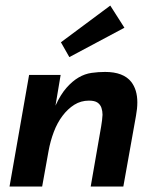

<svg xmlns="http://www.w3.org/2000/svg" viewBox="-20 -686 544 706"><path d="M433.5 0H313.5L352 -221.5Q356 -244.5 357 -264Q357 -277.5 353 -289.5Q349 -301.5 338.5 -308.8Q328 -316 307 -316Q277.5 -316 253.2 -300.8Q229 -285.5 209.8 -260Q190.5 -234.5 177.8 -200.8Q165 -167 158.5 -130.5L135 0H15L87 -410.5H203L184 -297.5Q203 -339 224.8 -363.5Q246.5 -388 269.2 -401.2Q292 -414.5 316.8 -418Q341.5 -421.5 366.5 -421.5Q433.5 -421.5 462.5 -385Q485 -356 485 -309.5Q485 -287 480 -260ZM235 -476 204 -530.5 385.5 -665.5 437.5 -584Z"/></svg>

Font: Lucymar Sans SemiBold
Style: Italic
Weight: 600
Italic angle: -10°
Foundry: The League of Moveable Type (original font) / Main changes by Cristiano Sobral with portions from Mirco Monsees
Version: Version 2.00;August 30, 2020;FontCreator 13.0.0.2681 64-bit